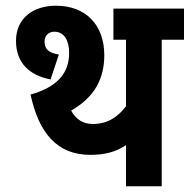

<svg xmlns="http://www.w3.org/2000/svg" viewBox="-20 -652 664 672"><path d="M546 -513H624V-622H377V-513H421V-280C391 -241 355 -218 305 -218C270 -218 245 -235 229 -265C311 -312 345 -376 345 -459C345 -565 280 -632 176 -632C97 -632 36 -589 36 -509C36 -431 84 -388 157 -374L186 -461C149 -467 136 -481 136 -507C136 -526 149 -541 170 -541C206 -541 222 -508 222 -467C222 -398 183 -348 87 -321C116 -185 181 -110 296 -110C344 -110 384 -119 421 -144V0H546Z"/></svg>

Font: Noto Sans Devanagari Condensed
Style: Bold
Weight: 700
Width: 3
Designer: Jelle Bosma - Monotype Design Team
Foundry: Monotype Imaging Inc.
Version: Version 2.004